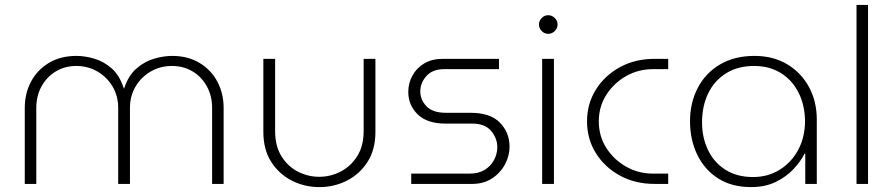

<svg xmlns="http://www.w3.org/2000/svg" viewBox="-20 -750 3641 783"><path d="M81 0V-310Q81 -368 106 -416Q131 -464 178.5 -493Q226 -522 292 -522Q326 -522 364 -511Q402 -500 435 -471.5Q468 -443 485 -389H486Q504 -443 537.5 -471.5Q571 -500 609.5 -511Q648 -522 682 -522Q747 -522 794.5 -493Q842 -464 867 -416Q892 -368 892 -310V0H845V-310Q845 -359 823.5 -398Q802 -437 765 -459Q728 -481 681 -481Q633 -481 594 -458Q555 -435 532.5 -396.5Q510 -358 510 -310V0H462V-310Q462 -358 439.5 -396.5Q417 -435 378 -458Q339 -481 291 -481Q245 -481 208 -459Q171 -437 149.5 -398Q128 -359 128 -310V0Z M1283 13Q1222 13 1170 -13.5Q1118 -40 1086 -90Q1054 -140 1054 -212V-510H1102V-215Q1102 -154 1128 -112.5Q1154 -71 1195 -50Q1236 -29 1282 -29Q1328 -29 1369.5 -50.5Q1411 -72 1437 -113.5Q1463 -155 1463 -215V-510H1511V-212Q1511 -140 1479 -90Q1447 -40 1395 -13.5Q1343 13 1283 13Z M1657 0V-42H1895Q1932 -42 1957 -57.5Q1982 -73 1995 -98Q2008 -123 2008 -150Q2008 -186 1983 -216Q1958 -246 1906 -246H1796Q1722 -246 1683.5 -283.5Q1645 -321 1645 -375Q1645 -410 1661.5 -441Q1678 -472 1709.5 -491Q1741 -510 1786 -510H2015V-468H1791Q1744 -468 1719 -440Q1694 -412 1694 -377Q1694 -343 1719.5 -316.5Q1745 -290 1798 -290H1899Q1980 -290 2019 -249.5Q2058 -209 2058 -152Q2058 -114 2039 -79Q2020 -44 1986 -22Q1952 0 1906 0Z M2191 0V-510H2239V0ZM2216 -612Q2200 -612 2189 -623.5Q2178 -635 2178 -650Q2178 -665 2189 -676.5Q2200 -688 2216 -688Q2231 -688 2242.5 -676.5Q2254 -665 2254 -650Q2254 -635 2242.5 -623.5Q2231 -612 2216 -612Z M2649 0Q2570 0 2508 -34Q2446 -68 2410 -125.5Q2374 -183 2374 -255Q2374 -327 2410 -384.5Q2446 -442 2508 -476Q2570 -510 2649 -510H2705V-468H2643Q2583 -468 2533 -439.5Q2483 -411 2452.5 -363Q2422 -315 2422 -255Q2422 -195 2452.5 -147Q2483 -99 2533 -70.5Q2583 -42 2643 -42H2705V0Z M3043 13Q2964 13 2908.5 -22.5Q2853 -58 2823.5 -119Q2794 -180 2794 -256Q2794 -331 2825.5 -391.5Q2857 -452 2916 -487Q2975 -522 3057 -522Q3134 -522 3191 -487.5Q3248 -453 3279.5 -394.5Q3311 -336 3311 -262V0H3264V-123H3261Q3246 -93 3217 -61.5Q3188 -30 3144.5 -8.5Q3101 13 3043 13ZM3051 -28Q3112 -28 3160 -58Q3208 -88 3235.5 -139.5Q3263 -191 3263 -258Q3262 -322 3236.5 -372.5Q3211 -423 3164.5 -452Q3118 -481 3055 -481Q2989 -481 2941 -451Q2893 -421 2868 -369Q2843 -317 2843 -251Q2843 -190 2867 -139Q2891 -88 2938 -58Q2985 -28 3051 -28Z M3473 0V-730H3520V0Z"/></svg>

Font: MuseoModerno ExtraLight
Style: Regular
Weight: 200
Designer: Pablo Cosgaya, Héctor Gatti, Marcela Romero, and the Authors of The MuseoModerno Project.
Foundry: Omnibus-Type Team
Version: Version 1.001